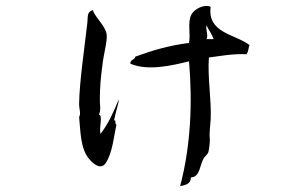

<svg xmlns="http://www.w3.org/2000/svg" viewBox="-20 -579 1040 648"><path d="M822 -427C774 -464 679 -467 691 -556C670 -566 636 -549 626 -530C612 -503 624 -468 618 -434C551 -426 492 -408 437 -388C435 -376 419 -379 420 -364C479 -339 557 -357 618 -372C630 -233 624 -87 588 49C601 47 625 43 624 20C654 18 653 -15 665 -40C670 -51 681 -58 683 -65C686 -75 689 -100 688 -114C686 -130 690 -157 691 -176C694 -245 680 -318 685 -385C726 -390 763 -398 812 -396C820 -408 818 -418 822 -427ZM381 -244C364 -202 345 -160 319 -127C314 -152 328 -190 314 -192C322 -210 316 -225 317 -246C317 -282 320 -317 325 -354C329 -395 343 -440 340 -463C335 -493 304 -516 293 -545C273 -538 277 -525 275 -504C265 -415 248 -303 247 -228C247 -210 254 -197 247 -184C252 -139 250 -76 283 -40C299 -22 322 -6 337 -29C360 -63 365 -124 373 -158C365 -164 374 -174 365 -173C371 -205 380 -226 381 -244ZM677 -447C684 -459 673 -483 677 -493C685 -477 695 -464 701 -447Z"/></svg>

Font: Yuji Syuku Std R
Style: Regular
Weight: 400
Designer: Kataoka Yuji
Foundry: Kinuta Font Factory
Version: Version 3.000;hotconv 1.0.111;makeotfexe 2.5.65597